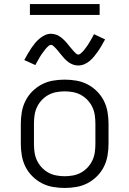

<svg xmlns="http://www.w3.org/2000/svg" viewBox="-20 -922 640 950"><path d="M300 8Q271 8 242 3Q213 -2 187 -15.5Q161 -29 140 -50Q119 -71 106 -97Q93 -123 88 -152Q83 -181 83 -210V-310Q83 -339 88 -368Q93 -397 106 -423Q119 -449 140 -470Q161 -491 187 -504.5Q213 -518 242 -523Q271 -528 300 -528Q329 -528 358 -523Q387 -518 413 -504.5Q439 -491 460 -470Q481 -449 494 -423Q507 -397 512 -368Q517 -339 517 -310V-210Q517 -181 512 -152Q507 -123 494 -97Q481 -71 460 -50Q439 -29 413 -15.5Q387 -2 358 3Q329 8 300 8ZM300 -50Q321 -50 342 -54Q363 -58 381 -68Q399 -78 413.5 -93.5Q428 -109 437 -128Q446 -147 449 -168Q452 -189 452 -210V-310Q452 -331 449 -352Q446 -373 437 -392Q428 -411 413.5 -426.5Q399 -442 381 -452Q363 -462 342 -466Q321 -470 300 -470Q279 -470 258 -466Q237 -462 219 -452Q201 -442 186.5 -426.5Q172 -411 163 -392Q154 -373 151 -352Q148 -331 148 -310V-210Q148 -189 151 -168Q154 -147 163 -128Q172 -109 186.5 -93.5Q201 -78 219 -68Q237 -58 258 -54Q279 -50 300 -50ZM367 -598Q361 -598 354.5 -599Q348 -600 342.5 -602Q337 -604 331 -607Q325 -610 320 -613.5Q315 -617 310.5 -621Q306 -625 301.5 -629.5Q297 -634 293 -639Q289 -644 285 -648.5Q281 -653 277 -658Q273 -663 268.5 -668.5Q264 -674 260 -678.5Q256 -683 252 -687Q248 -691 243 -695.5Q238 -700 233 -700Q227 -700 222.5 -696.5Q218 -693 212.5 -687.5Q207 -682 204.5 -678.5Q202 -675 199 -671Q196 -667 192.5 -662.5Q189 -658 185.5 -653Q182 -648 178.5 -642Q175 -636 171 -629Q167 -622 163 -615Q159 -608 155 -600L100 -625Q110 -643 119 -658.5Q128 -674 137 -687Q146 -700 154.5 -710Q163 -720 175 -730.5Q187 -741 202 -748Q217 -755 233 -755Q239 -755 245.5 -753.5Q252 -752 257.5 -750.5Q263 -749 269 -745.5Q275 -742 280 -738.5Q285 -735 289.5 -731Q294 -727 298.5 -722.5Q303 -718 307 -713.5Q311 -709 315 -704Q319 -699 323 -694Q327 -689 331.5 -684Q336 -679 340 -674Q344 -669 348 -665Q352 -661 357 -656.5Q362 -652 367 -652Q373 -652 377.5 -656Q382 -660 387.5 -665Q393 -670 395.5 -673.5Q398 -677 401 -681Q404 -685 407.5 -689.5Q411 -694 414.5 -699.5Q418 -705 421.5 -711Q425 -717 429 -723.5Q433 -730 437 -737.5Q441 -745 445 -753L500 -727Q490 -709 481 -693.5Q472 -678 463 -665.5Q454 -653 445.5 -642.5Q437 -632 425 -621.5Q413 -611 398 -604.5Q383 -598 367 -598ZM128 -848V-902H473V-848Z"/></svg>

Font: Iosevka Light Extended
Style: Regular
Weight: 300
Width: 7
Monospace: yes
Designer: Belleve Invis
Foundry: Belleve Invis
Version: Version 32.5.0; ttfautohint (v1.8.4)